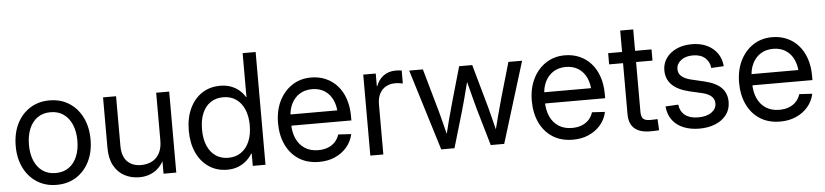

<svg xmlns="http://www.w3.org/2000/svg" viewBox="-44 -975 5301 1234"><g transform="rotate(-5 2606.5 -358.5)"><path d="M279.8 11.7Q208 11.7 153.6 -22.9Q99.1 -57.6 68.8 -118.7Q38.6 -179.7 38.6 -259.8Q38.6 -340.3 68.8 -401.9Q99.1 -463.4 153.6 -498.3Q208 -533.2 279.8 -533.2Q352.5 -533.2 406.7 -498.3Q460.9 -463.4 491.2 -401.9Q521.5 -340.3 521.5 -259.8Q521.5 -179.7 491.2 -118.7Q460.9 -57.6 406.7 -22.9Q352.5 11.7 279.8 11.7ZM279.8 -64.5Q330.1 -64.5 365 -89.4Q399.9 -114.3 418.2 -158.4Q436.5 -202.6 436.5 -259.8Q436.5 -317.9 418.2 -362.1Q399.9 -406.2 365 -431.6Q330.1 -457 279.8 -457Q230 -457 195.1 -431.9Q160.2 -406.7 142.1 -362.3Q124 -317.9 124 -259.8Q124 -202.1 142.1 -158.2Q160.2 -114.3 195.1 -89.4Q230 -64.5 279.8 -64.5Z M813.5 9.3Q761.2 9.3 718.3 -13.4Q675.3 -36.1 650.1 -82Q625 -127.9 625 -196.3V-522.5H709V-202.1Q709 -136.2 741.5 -102.1Q773.9 -67.9 831.5 -67.9Q869.6 -67.9 900.4 -83.3Q931.2 -98.6 949.5 -131.6Q967.8 -164.6 967.8 -214.8V-522.5H1051.8V0H969.7V-126.5H990.7Q965.3 -55.7 919.9 -23.2Q874.5 9.3 813.5 9.3Z M1380.4 10.3Q1313.5 10.3 1262.5 -23.9Q1211.4 -58.1 1183.3 -119.1Q1155.3 -180.2 1155.3 -260.7Q1155.3 -341.8 1183.6 -402.8Q1211.9 -463.9 1262.7 -497.6Q1313.5 -531.2 1380.9 -531.2Q1418.9 -531.2 1449.5 -520Q1480 -508.8 1503.2 -489Q1526.4 -469.2 1541 -443.8H1543.5V-727.5H1627.4V0H1545.4V-79.6H1542.5Q1526.4 -53.2 1502.7 -33Q1479 -12.7 1448.7 -1.2Q1418.5 10.3 1380.4 10.3ZM1393.6 -65.4Q1441.9 -65.4 1476.8 -89.8Q1511.7 -114.3 1530.3 -158.4Q1548.8 -202.6 1548.8 -261.2Q1548.8 -320.3 1530.3 -364Q1511.7 -407.7 1476.8 -431.9Q1441.9 -456.1 1393.6 -456.1Q1347.2 -456.1 1312.7 -433.1Q1278.3 -410.2 1259.5 -366.7Q1240.7 -323.2 1240.7 -261.2Q1240.7 -199.2 1259.8 -155.5Q1278.8 -111.8 1313.2 -88.6Q1347.7 -65.4 1393.6 -65.4Z M1974.1 11.7Q1897.5 11.7 1843.3 -22.9Q1789.1 -57.6 1760 -118.9Q1731 -180.2 1731 -259.3Q1731 -339.4 1761 -400.9Q1791 -462.4 1844.2 -497.8Q1897.5 -533.2 1967.3 -533.2Q2018.6 -533.2 2061.5 -514.6Q2104.5 -496.1 2136 -460.9Q2167.5 -425.8 2184.8 -375.7Q2202.1 -325.7 2202.1 -261.7V-235.8H1778.3V-308.1H2155.8L2118.7 -282.2Q2118.7 -335.4 2100.3 -375Q2082 -414.6 2048.1 -436.3Q2014.2 -458 1967.3 -458Q1920.4 -458 1886.2 -436Q1852.1 -414.1 1833.3 -375.2Q1814.5 -336.4 1814.5 -285.6V-247.1Q1814.5 -192.4 1833.5 -151.1Q1852.5 -109.9 1888.2 -86.9Q1923.8 -64 1974.1 -64Q2009.8 -64 2037.4 -75Q2064.9 -85.9 2083.3 -106.2Q2101.6 -126.5 2109.9 -153.3L2193.4 -148.4Q2183.1 -100.6 2152.3 -64.7Q2121.6 -28.8 2075.9 -8.5Q2030.3 11.7 1974.1 11.7Z M2303.7 0V-522.5H2384.3V-440.4H2387.2Q2401.4 -481 2433.8 -505.6Q2466.3 -530.3 2515.1 -530.3Q2525.9 -530.3 2536.1 -529.3Q2546.4 -528.3 2552.2 -527.3V-443.4Q2547.4 -444.8 2533.2 -447Q2519 -449.2 2501 -449.2Q2470.2 -449.2 2444.3 -435.3Q2418.5 -421.4 2403.1 -393.3Q2387.7 -365.2 2387.7 -322.8V0Z M2761.2 0 2600.1 -522.5H2688.5L2753.4 -293Q2768.6 -241.7 2782.7 -185.5Q2796.9 -129.4 2811.5 -70.8H2798.8Q2813 -128.4 2827.4 -184.8Q2841.8 -241.2 2856.9 -293L2922.4 -522.5H3006.8L3071.3 -293Q3086.4 -241.2 3100.3 -185.1Q3114.3 -128.9 3128.9 -70.8H3115.2Q3129.9 -128.4 3144.5 -184.8Q3159.2 -241.2 3173.8 -293L3240.2 -522.5H3328.6L3167.5 0H3080.6L3011.7 -237.3Q3002 -272.9 2992.2 -309.8Q2982.4 -346.7 2973.1 -384Q2963.9 -421.4 2954.1 -458H2975.1Q2965.3 -421.4 2955.8 -384Q2946.3 -346.7 2936.5 -309.6Q2926.8 -272.5 2916.5 -237.3L2846.7 0Z M3611.3 11.7Q3534.7 11.7 3480.5 -22.9Q3426.3 -57.6 3397.2 -118.9Q3368.2 -180.2 3368.2 -259.3Q3368.2 -339.4 3398.2 -400.9Q3428.2 -462.4 3481.4 -497.8Q3534.7 -533.2 3604.5 -533.2Q3655.8 -533.2 3698.7 -514.6Q3741.7 -496.1 3773.2 -460.9Q3804.7 -425.8 3822 -375.7Q3839.4 -325.7 3839.4 -261.7V-235.8H3415.5V-308.1H3793L3755.9 -282.2Q3755.9 -335.4 3737.5 -375Q3719.2 -414.6 3685.3 -436.3Q3651.4 -458 3604.5 -458Q3557.6 -458 3523.4 -436Q3489.3 -414.1 3470.5 -375.2Q3451.7 -336.4 3451.7 -285.6V-247.1Q3451.7 -192.4 3470.7 -151.1Q3489.7 -109.9 3525.4 -86.9Q3561 -64 3611.3 -64Q3647 -64 3674.6 -75Q3702.1 -85.9 3720.5 -106.2Q3738.8 -126.5 3747.1 -153.3L3830.6 -148.4Q3820.3 -100.6 3789.6 -64.7Q3758.8 -28.8 3713.1 -8.5Q3667.5 11.7 3611.3 11.7Z M4163.6 -522.5V-450.2H3883.8V-522.5ZM3973.6 -660.6H4057.6V-128.9Q4057.6 -97.2 4070.6 -84.2Q4083.5 -71.3 4115.7 -71.3Q4126.5 -71.3 4139.4 -71.8Q4152.3 -72.3 4163.1 -72.8L4167 -0.5Q4154.3 0.5 4138.7 1Q4123 1.5 4109.4 1.5Q4042 1.5 4007.8 -29.3Q3973.6 -60.1 3973.6 -120.1Z M4426.8 11.7Q4371.1 11.7 4326.4 -5.9Q4281.7 -23.4 4253.9 -59.3Q4226.1 -95.2 4221.2 -149.4L4303.7 -153.8Q4309.6 -108.4 4340.8 -84.7Q4372.1 -61 4424.8 -61Q4479.5 -61 4511 -83.7Q4542.5 -106.4 4542.5 -140.6Q4542.5 -169.9 4521.5 -187.7Q4500.5 -205.6 4464.4 -213.9L4379.9 -233.4Q4307.6 -251 4270.8 -287.6Q4233.9 -324.2 4233.9 -380.9Q4233.9 -425.3 4258.3 -459.7Q4282.7 -494.1 4325.7 -513.7Q4368.7 -533.2 4424.3 -533.2Q4478.5 -533.2 4520.5 -513.7Q4562.5 -494.1 4587.6 -458.7Q4612.8 -423.3 4616.7 -374.5L4535.6 -370.1Q4532.7 -408.7 4503.9 -434.8Q4475.1 -460.9 4424.3 -460.9Q4377 -460.9 4347.7 -438Q4318.4 -415 4318.4 -381.8Q4318.4 -352.5 4339.8 -334.5Q4361.3 -316.4 4400.9 -307.1L4483.9 -287.6Q4558.1 -270 4593 -234.6Q4627.9 -199.2 4627.9 -143.6Q4627.9 -95.7 4601.8 -60.8Q4575.7 -25.9 4530 -7.1Q4484.4 11.7 4426.8 11.7Z M4948.7 11.7Q4872.1 11.7 4817.9 -22.9Q4763.7 -57.6 4734.6 -118.9Q4705.6 -180.2 4705.6 -259.3Q4705.6 -339.4 4735.6 -400.9Q4765.6 -462.4 4818.8 -497.8Q4872.1 -533.2 4941.9 -533.2Q4993.2 -533.2 5036.1 -514.6Q5079.1 -496.1 5110.6 -460.9Q5142.1 -425.8 5159.4 -375.7Q5176.8 -325.7 5176.8 -261.7V-235.8H4752.9V-308.1H5130.4L5093.3 -282.2Q5093.3 -335.4 5075 -375Q5056.6 -414.6 5022.7 -436.3Q4988.8 -458 4941.9 -458Q4895 -458 4860.8 -436Q4826.7 -414.1 4807.9 -375.2Q4789.1 -336.4 4789.1 -285.6V-247.1Q4789.1 -192.4 4808.1 -151.1Q4827.1 -109.9 4862.8 -86.9Q4898.4 -64 4948.7 -64Q4984.4 -64 5012 -75Q5039.6 -85.9 5057.9 -106.2Q5076.2 -126.5 5084.5 -153.3L5168 -148.4Q5157.7 -100.6 5127 -64.7Q5096.2 -28.8 5050.5 -8.5Q5004.9 11.7 4948.7 11.7Z"/></g></svg>

Font: Inter 28pt
Style: Regular
Weight: 400
Designer: Rasmus Andersson
Foundry: rsms
Version: Version 4.001;git-66647c0bb